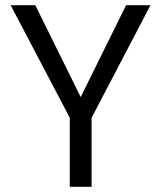

<svg xmlns="http://www.w3.org/2000/svg" viewBox="-20 -720 621 740"><path d="M249 0V-266L21 -700H116L291 -346L466 -700H560L333 -266V0Z"/></svg>

Font: DM Sans 9pt
Style: Regular
Weight: 400
Designer: Colophon Foundry, Jonny Pinhorn
Foundry: Colophon Foundry
Version: Version 4.004;gftools[0.9.30]